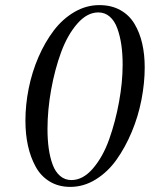

<svg xmlns="http://www.w3.org/2000/svg" viewBox="-20 -731 616 756"><path d="M80.1 -255.9Q80.1 -318.4 93 -382.8Q106 -447.3 131.3 -505.9Q156.7 -564.5 191.4 -610.4Q226.1 -656.2 272.7 -683.6Q319.3 -710.9 371.1 -710.9Q418.5 -710.9 453.9 -691.2Q489.3 -671.4 509.8 -636.7Q530.3 -602.1 540 -559.3Q549.8 -516.6 549.8 -465.8Q549.8 -404.3 537.1 -338.6Q524.4 -272.9 498.8 -211.7Q473.1 -150.4 438.7 -102.1Q404.3 -53.7 356.9 -24.4Q309.6 4.9 256.8 4.9Q210.4 4.9 175.5 -16.4Q140.6 -37.6 120.4 -74.7Q100.1 -111.8 90.1 -157.2Q80.1 -202.6 80.1 -255.9ZM167 -223.1Q167 -181.2 171.9 -146.2Q176.8 -111.3 187.3 -82.8Q197.8 -54.2 216.8 -38.1Q235.8 -22 261.2 -22Q306.6 -22 345.9 -67.6Q385.3 -113.3 409.9 -182.6Q434.6 -252 448.7 -329.6Q462.9 -407.2 462.9 -476.1Q462.9 -518.6 457.8 -554.2Q452.6 -589.8 441.9 -619.4Q431.2 -648.9 412.1 -665.5Q393.1 -682.1 367.2 -682.1Q323.2 -682.1 284.7 -638.2Q246.1 -594.2 220.9 -526.1Q195.8 -458 181.4 -377.9Q167 -297.9 167 -223.1Z"/></svg>

Font: Dihjauti
Style: Bold Italic
Weight: 700
Italic angle: -9°
Designer: T. Christopher White
Version: Version 3.0.0